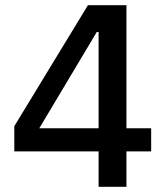

<svg xmlns="http://www.w3.org/2000/svg" viewBox="-20 -718 640 738"><path d="M466 0V-136H561V-225H466V-698H318L35 -233V-136H359V0ZM352 -595H359V-225H131Z"/></svg>

Font: IBMKR Medm
Style: Regular
Weight: 500
Designer: Mike Abbink; Paul van der Laan; Pieter van Rosmalen; Wujin Sim; Chorong Kim; Dohee Lee;
Foundry: Sandoll Inc.
Version: Version 1.002